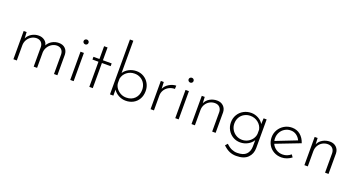

<svg xmlns="http://www.w3.org/2000/svg" viewBox="-51 -1534 4644 2498"><g transform="rotate(20 2270.5 -284.5)"><path d="M698 -285V0H651V-275Q649 -311 627.5 -335Q606 -359 565 -361Q526 -361 493 -341Q460 -321 439.5 -287.5Q419 -254 417 -214V0H370V-275Q368 -311 346 -335Q324 -359 283 -361Q244 -361 210 -341Q176 -321 156 -286Q136 -251 136 -210V0H89V-391H130L134 -305Q156 -350 200 -376Q244 -402 296 -402Q343 -402 377 -376.5Q411 -351 417 -311Q440 -354 482.5 -378Q525 -402 575 -402Q630 -402 663 -370Q696 -338 698 -285Z M923 -391V0H876V-391ZM901 -568Q915 -568 925 -558.5Q935 -549 935 -535Q935 -520 925 -510.5Q915 -501 901 -501Q887 -501 876.5 -511Q866 -521 866 -535Q866 -549 876.5 -558.5Q887 -568 901 -568Z M1188 -563V-386H1309V-348H1188V0H1140V-348H1057V-386H1140V-563Z M1848 -199Q1848 -135 1820.5 -88Q1793 -41 1747 -16.5Q1701 8 1645 8Q1592 8 1545.5 -17Q1499 -42 1473 -83V0H1426V-760H1473V-313Q1499 -354 1546.5 -378.5Q1594 -403 1650 -403Q1705 -403 1750 -376.5Q1795 -350 1821.5 -303.5Q1848 -257 1848 -199ZM1800 -199Q1800 -244 1779.5 -282Q1759 -320 1721.5 -342Q1684 -364 1637 -364Q1575 -364 1529.5 -327.5Q1484 -291 1473 -234V-173Q1476 -136 1499 -104Q1522 -72 1558 -52.5Q1594 -33 1637 -33Q1711 -33 1755.5 -79Q1800 -125 1800 -199Z M2198 -402 2196 -356Q2152 -356 2115 -336.5Q2078 -317 2056.5 -282.5Q2035 -248 2035 -207V0H1988V-391H2029L2033 -298Q2054 -345 2102 -373Q2150 -401 2198 -402Z M2377 -391V0H2330V-391ZM2355 -568Q2369 -568 2379 -558.5Q2389 -549 2389 -535Q2389 -520 2379 -510.5Q2369 -501 2355 -501Q2341 -501 2330.5 -511Q2320 -521 2320 -535Q2320 -549 2330.5 -558.5Q2341 -568 2355 -568Z M2889 -285V0H2841V-272Q2839 -311 2816 -335.5Q2793 -360 2750 -361Q2710 -361 2676.5 -342Q2643 -323 2622.5 -288.5Q2602 -254 2602 -210V0H2555V-391H2596L2600 -304Q2619 -349 2664.5 -375.5Q2710 -402 2765 -402Q2819 -402 2853 -369.5Q2887 -337 2889 -285Z M3453 -391V6Q3453 86 3400.5 138.5Q3348 191 3241 191Q3190 191 3147 172.5Q3104 154 3059 111L3087 79Q3127 118 3164 133.5Q3201 149 3239 149Q3325 149 3364 110Q3403 71 3405 5L3406 -87Q3380 -44 3332.5 -18Q3285 8 3229 8Q3174 8 3128.5 -19Q3083 -46 3056 -93Q3029 -140 3029 -197Q3029 -256 3057 -303Q3085 -350 3133 -376.5Q3181 -403 3239 -403Q3290 -403 3337 -377.5Q3384 -352 3407 -310L3411 -391ZM3406 -175V-233Q3394 -290 3347.5 -326.5Q3301 -363 3241 -363Q3195 -363 3157 -342Q3119 -321 3097.5 -283.5Q3076 -246 3076 -198Q3076 -153 3098 -115Q3120 -77 3158 -54.5Q3196 -32 3241 -32Q3284 -32 3320.5 -51.5Q3357 -71 3380 -104Q3403 -137 3406 -175Z M3916 -76 3940 -42Q3911 -19 3874.5 -5.5Q3838 8 3801 8Q3741 8 3693.5 -19Q3646 -46 3619.5 -92.5Q3593 -139 3593 -197Q3593 -253 3621 -300.5Q3649 -348 3697 -376Q3745 -404 3802 -404Q3870 -404 3918 -364Q3966 -324 3988 -256L3654 -127Q3673 -85 3712.5 -59Q3752 -33 3802 -33Q3865 -33 3916 -76ZM3639 -199Q3639 -178 3643 -162L3931 -275Q3912 -315 3878 -339.5Q3844 -364 3799 -364Q3755 -364 3718 -342Q3681 -320 3660 -282.5Q3639 -245 3639 -199Z M4452 -285V0H4404V-272Q4402 -311 4379 -335.5Q4356 -360 4313 -361Q4273 -361 4239.5 -342Q4206 -323 4185.5 -288.5Q4165 -254 4165 -210V0H4118V-391H4159L4163 -304Q4182 -349 4227.5 -375.5Q4273 -402 4328 -402Q4382 -402 4416 -369.5Q4450 -337 4452 -285Z"/></g></svg>

Font: Josefin Sans Light
Style: Regular
Weight: 300
Designer: Santiago Orozco
Foundry: Typemade
Version: Version 2.000